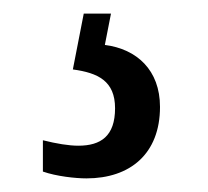

<svg xmlns="http://www.w3.org/2000/svg" viewBox="-20 -29 305 282"><path d="M107 233C171 233 215 197 215 128C215 74 181 43 134 37L143 -9H103L87 73C124 78 149 90 149 130C149 171 128 185 95 185C81 185 63 182 43 177V223C63 230 91 233 107 233Z"/></svg>

Font: Noto Serif Sinhala ExtraCondensed Medium
Style: Regular
Weight: 500
Width: 2
Designer: Jelle Bosma - Monotype Design Team
Foundry: Monotype Imaging Inc.
Version: Version 2.007